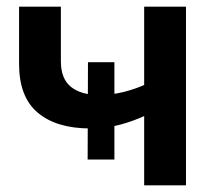

<svg xmlns="http://www.w3.org/2000/svg" viewBox="-20 -554 661 574"><path d="M242 -77 243 -368H322V-77ZM420 -211Q382 -193 340 -181.5Q298 -170 250 -170Q149 -170 93 -217Q37 -264 37 -363V-534H162V-371Q162 -318 192.5 -294Q223 -270 277 -270Q313 -270 349.5 -279Q386 -288 420 -304ZM411 0V-534H536V0Z"/></svg>

Font: MOST Montserrat SemiBold
Style: Regular
Weight: 600
Designer: Julieta Ulanovsky
Foundry: Julieta Ulanovsky
Version: Version 8.000;March 11, 2024;FontCreator 15.0.0.2926 64-bit